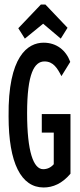

<svg xmlns="http://www.w3.org/2000/svg" viewBox="-20 -820 353 850"><path d="M90 -649 171 -715 249 -649 279 -697 181 -800H161L61 -695ZM173 10C214 10 255 -7 292 -51V-315H165V-233H218V-93C205 -78 189 -71 171 -71C128 -71 100 -149 100 -319C100 -495 132 -548 177 -548C216 -548 234 -518 252 -483L291 -546C272 -598 230 -631 173 -631C103 -631 15 -571 18 -305C18 -97 74 10 173 10Z"/></svg>

Font: Inconsolata ExtraCondensed
Style: Bold
Weight: 700
Width: 2
Monospace: yes
Designer: Raph Levien, Cyreal, Brenton Simpson
Foundry: Raph Levien, Cyreal, Google
Version: Version 3.100